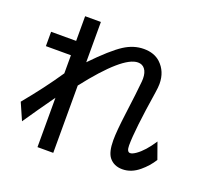

<svg xmlns="http://www.w3.org/2000/svg" viewBox="-149 -1003 1297 1235"><g transform="rotate(20 500.0 -385.0)"><path d="M229 -833H336.9V-557.1Q453.1 -677.7 522.9 -722.7Q587.9 -764.6 657.7 -764.6Q728 -764.6 771 -725.1Q827.6 -672.4 827.6 -586.9Q827.6 -564.5 821.8 -527.3Q778.8 -254.4 778.8 -149.4Q778.8 -104.5 801.8 -104.5Q816.4 -104.5 840.3 -121.1Q890.6 -155.8 941.9 -234.9L981.9 -123Q950.7 -73.2 904.3 -34.7Q850.6 10.3 789.6 10.3Q731.4 10.3 699.2 -30.3Q671.9 -64.9 671.9 -146Q671.9 -207.5 688 -331.1Q708.5 -486.3 715.3 -561.5Q716.3 -573.7 716.3 -582Q716.3 -625 698.2 -647.9Q681.2 -669.9 650.9 -669.9Q548.8 -669.9 336.9 -397.9V63H229V-274.9Q147.5 -160.6 78.6 -59.1L27.8 -174.8Q143.6 -314.9 229 -441.9V-565.9H57.6V-664.1H229Z"/></g></svg>

Font: BIZ UDPGothic
Style: Bold
Weight: 700
Designer: TypeBank Co., Ltd.
Foundry: Morisawa Inc.
Version: Version 1.051